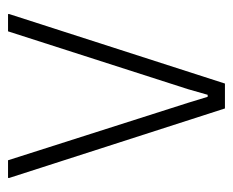

<svg xmlns="http://www.w3.org/2000/svg" viewBox="-71 -509 580 478"><g transform="rotate(-90 219.0 -270.0)"><path d="M15 -537V-540H59L202 -92L217 -43H222L236 -92L380 -540H423V-537L250 0H188Z"/></g></svg>

Font: Encode Sans Compressed
Style: ExtraLight
Weight: 200
Designer: Pablo Impallari, Andres Torresi
Foundry: Pablo Impallari, Andres Torresi
Version: Version 1.000; ttfautohint (v1.00) -l 8 -r 50 -G 200 -x 14 -